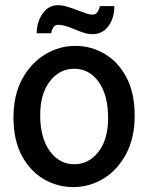

<svg xmlns="http://www.w3.org/2000/svg" viewBox="-20 -723 589 751"><path d="M267.1 8.8Q204.1 8.8 150.6 -22.7Q97.2 -54.2 64.9 -115Q32.7 -175.8 32.7 -263.7Q32.7 -351.6 66.9 -414.1Q101.1 -476.6 156.2 -510Q211.4 -543.5 274.4 -543.5Q336.9 -543.5 389.9 -512Q442.9 -480.5 474.9 -419.7Q506.8 -358.9 506.8 -271Q506.8 -183.1 473.1 -120.4Q439.5 -57.6 384.8 -24.4Q330.1 8.8 267.1 8.8ZM271 -80.6Q326.2 -80.6 364.5 -128.4Q402.8 -176.3 402.8 -261.7Q402.8 -351.1 366 -402.6Q329.1 -454.1 271 -454.1Q212.9 -454.1 175 -405Q137.2 -356 137.2 -272.5Q137.2 -184.1 174.6 -132.3Q211.9 -80.6 271 -80.6ZM342.8 -589.4Q325.7 -589.4 310.1 -594.2Q294.4 -599.1 275.4 -606.9Q231.4 -626 208.5 -626Q194.8 -626 188.2 -615.2Q181.6 -604.5 180.2 -592.8H123.5Q123.5 -636.2 146.5 -669.4Q169.4 -702.6 205.6 -702.6Q223.6 -702.6 242.4 -697Q261.2 -691.4 282.7 -683.1Q304.2 -675.3 316.7 -670.7Q329.1 -666 342.3 -666Q355 -666 361.8 -676.8Q368.7 -687.5 370.6 -699.2H427.2Q427.2 -651.9 403.8 -620.6Q380.4 -589.4 342.8 -589.4Z"/></svg>

Font: Harmattan
Style: Bold
Weight: 700
Designer: George W. Nuss III and SIL International
Foundry: SIL International
Version: Version 4.000